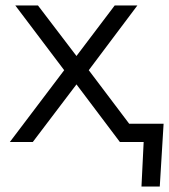

<svg xmlns="http://www.w3.org/2000/svg" viewBox="-20 -520 619 703"><path d="M16 0 215 -263 36 -500H119L260 -315L400 -500H483L305 -263L453 -67H579L565 163H498L506 0H440H419L260 -211L100 0Z"/></svg>

Font: Nata Sans
Style: Regular
Weight: 400
Designer: Daniel Uzquiano Cruz
Version: Version 1.001